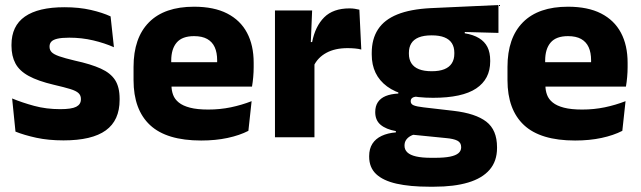

<svg xmlns="http://www.w3.org/2000/svg" viewBox="-20 -532 2484 744"><path d="M226 12Q167.5 12 120.5 1.8Q73.5 -8.5 40 -22L27 -150.5Q65.5 -134.5 112.2 -121.8Q159 -109 213.5 -109Q257 -109 275.2 -118.2Q293.5 -127.5 293.5 -147V-149Q293.5 -162.5 284.2 -171.2Q275 -180 252.2 -187Q229.5 -194 188.5 -203.5Q127 -218 91 -237.8Q55 -257.5 39.8 -286.2Q24.5 -315 24.5 -354.5V-358.5Q24.5 -431.5 76.5 -467.8Q128.5 -504 229.5 -504Q286.5 -504 332 -493.5Q377.5 -483 408.5 -468.5L421.5 -349Q385.5 -365 341.2 -375.5Q297 -386 248.5 -386Q219 -386 202.2 -382Q185.5 -378 178.8 -370.5Q172 -363 172 -352V-350.5Q172 -338.5 180 -330Q188 -321.5 209.2 -314Q230.5 -306.5 270.5 -297Q332.5 -283.5 370.5 -266.2Q408.5 -249 426 -221.8Q443.5 -194.5 443.5 -149.5V-145Q443.5 -65.5 390 -26.8Q336.5 12 226 12Z M759.5 12.5Q625.5 12.5 561.5 -47.2Q497.5 -107 497.5 -221.5V-272.5Q497.5 -385.5 557.5 -445.8Q617.5 -506 732 -506Q809 -506 860.2 -479.8Q911.5 -453.5 937.2 -405Q963 -356.5 963 -288.5V-272Q963 -253 961.2 -233.2Q959.5 -213.5 956.5 -196.5H818.5Q820.5 -225.5 821 -251.2Q821.5 -277 821.5 -298Q821.5 -328.5 812 -349.2Q802.5 -370 782.8 -381Q763 -392 732 -392Q686 -392 664.8 -367.2Q643.5 -342.5 643.5 -297V-252L644.5 -235.5V-200.5Q644.5 -181.5 650.8 -164.5Q657 -147.5 672.8 -134.8Q688.5 -122 716.2 -114.8Q744 -107.5 787 -107.5Q832.5 -107.5 874.5 -116.2Q916.5 -125 955 -140L942.5 -25Q908.5 -7.5 862 2.5Q815.5 12.5 759.5 12.5ZM925.5 -196.5H578.5V-291H925.5Z M1195.5 -276 1153.5 -369H1189.5Q1201.5 -430 1236.2 -464.8Q1271 -499.5 1334.5 -499.5Q1345.5 -499.5 1354.8 -498Q1364 -496.5 1372.5 -494.5L1380 -340Q1369.5 -343 1355.5 -344.2Q1341.5 -345.5 1327 -345.5Q1278 -345.5 1244.5 -327.2Q1211 -309 1195.5 -276ZM1198.5 0H1045.5V-491.5H1189.5L1183 -334.5L1198.5 -332.5Z M1658 -153Q1539.5 -153 1480 -197Q1420.5 -241 1420.5 -320.5V-327Q1420.5 -381 1444.8 -418.2Q1469 -455.5 1519.5 -476Q1570 -496.5 1649 -500.5L1911.5 -512.5V-404.5L1781 -408V-403Q1814.5 -397.5 1836.2 -384.2Q1858 -371 1868.8 -349.8Q1879.5 -328.5 1879.5 -297.5V-294Q1879.5 -225.5 1825.2 -189.2Q1771 -153 1658 -153ZM1650.5 79.5H1665.5Q1701.5 79.5 1723.8 75Q1746 70.5 1756.5 61.5Q1767 52.5 1767 39V38Q1767 20.5 1752.2 13Q1737.5 5.5 1708 3L1563 -11.5L1596.5 -13.5Q1581.5 -11 1570.8 -5Q1560 1 1553.8 10Q1547.5 19 1547.5 32V33Q1547.5 48 1558.5 58.5Q1569.5 69 1592.2 74.2Q1615 79.5 1650.5 79.5ZM1662 191.5H1643Q1569 191.5 1516.8 179.8Q1464.5 168 1437.5 142.5Q1410.5 117 1410.5 75V73Q1410.5 44.5 1423 25Q1435.5 5.5 1459 -5.5Q1482.5 -16.5 1514 -19V-24Q1475.5 -31 1454.8 -48.5Q1434 -66 1434 -97.5V-98Q1434 -120.5 1444.2 -136Q1454.5 -151.5 1474.5 -159.8Q1494.5 -168 1523.5 -169.5V-186L1636.5 -157.5L1603.5 -158Q1586 -158 1578.8 -153.5Q1571.5 -149 1571.5 -140V-139.5Q1571.5 -128.5 1583.2 -123.8Q1595 -119 1621.5 -116L1738 -102.5Q1823 -92.5 1864.5 -60.5Q1906 -28.5 1906 38.5V41.5Q1906 92.5 1877.2 125.8Q1848.5 159 1794.2 175.2Q1740 191.5 1662 191.5ZM1653 -256Q1682.5 -256 1701.8 -263.8Q1721 -271.5 1730.8 -286.8Q1740.5 -302 1740.5 -323.5V-328Q1740.5 -349.5 1731 -364.5Q1721.5 -379.5 1702.2 -387.2Q1683 -395 1653 -395H1652.5Q1622 -395 1602.5 -387Q1583 -379 1573.8 -364Q1564.5 -349 1564.5 -327.5V-323.5Q1564.5 -302 1574.2 -286.8Q1584 -271.5 1603.5 -263.8Q1623 -256 1653 -256Z M2208.5 12.5Q2074.5 12.5 2010.5 -47.2Q1946.5 -107 1946.5 -221.5V-272.5Q1946.5 -385.5 2006.5 -445.8Q2066.5 -506 2181 -506Q2258 -506 2309.2 -479.8Q2360.5 -453.5 2386.2 -405Q2412 -356.5 2412 -288.5V-272Q2412 -253 2410.2 -233.2Q2408.5 -213.5 2405.5 -196.5H2267.5Q2269.5 -225.5 2270 -251.2Q2270.5 -277 2270.5 -298Q2270.5 -328.5 2261 -349.2Q2251.5 -370 2231.8 -381Q2212 -392 2181 -392Q2135 -392 2113.8 -367.2Q2092.5 -342.5 2092.5 -297V-252L2093.5 -235.5V-200.5Q2093.5 -181.5 2099.8 -164.5Q2106 -147.5 2121.8 -134.8Q2137.5 -122 2165.2 -114.8Q2193 -107.5 2236 -107.5Q2281.5 -107.5 2323.5 -116.2Q2365.5 -125 2404 -140L2391.5 -25Q2357.5 -7.5 2311 2.5Q2264.5 12.5 2208.5 12.5ZM2374.5 -196.5H2027.5V-291H2374.5Z"/></svg>

Font: Anek Malayalam
Style: Bold
Weight: 700
Version: Version 1.003